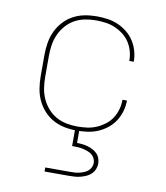

<svg xmlns="http://www.w3.org/2000/svg" viewBox="-84 -598 767 887"><g transform="rotate(10 300.0 -154.0)"><path d="M298 8Q269 8 241 2.5Q213 -3 188 -16.5Q163 -30 143.5 -51.5Q124 -73 112 -99Q100 -125 95.5 -153.5Q91 -182 91 -210V-310Q91 -338 95.5 -366.5Q100 -395 112 -421Q124 -447 143.5 -468.5Q163 -490 188 -503.5Q213 -517 241 -522.5Q269 -528 298 -528Q323 -528 348.5 -524.5Q374 -521 397.5 -511Q421 -501 441 -485Q461 -469 475 -447.5Q489 -426 496 -401Q503 -376 503 -351H482Q482 -374 476 -396Q470 -418 457.5 -437.5Q445 -457 426.5 -471Q408 -485 387 -494Q366 -503 343 -506Q320 -509 298 -509Q272 -509 246.5 -504Q221 -499 198.5 -486.5Q176 -474 158.5 -454Q141 -434 130.5 -410.5Q120 -387 116 -361.5Q112 -336 112 -310V-210Q112 -184 116 -158.5Q120 -133 130.5 -109.5Q141 -86 158.5 -66Q176 -46 198.5 -33.5Q221 -21 246.5 -16Q272 -11 298 -11Q320 -11 343 -14Q366 -17 387 -26Q408 -35 426.5 -49Q445 -63 457.5 -82.5Q470 -102 476 -124Q482 -146 482 -169H503Q503 -144 496 -119Q489 -94 475 -72.5Q461 -51 441 -35Q421 -19 397.5 -9Q374 1 348.5 4.5Q323 8 298 8ZM185 220V201H300Q311 201 322 200.5Q333 200 343.5 197.5Q354 195 364.5 191Q375 187 383.5 180Q392 173 397 163Q402 153 402 142Q402 131 397 120.5Q392 110 383.5 103.5Q375 97 364.5 93Q354 89 343.5 86.5Q333 84 322 83Q311 82 300 82H290V0H310V64Q323 64 336 65.5Q349 67 361 70.5Q373 74 384.5 80Q396 86 405 95Q414 104 418.5 116.5Q423 129 423 142Q423 155 417.5 168Q412 181 402 190.5Q392 200 379.5 205.5Q367 211 354 214.5Q341 218 327.5 219Q314 220 300 220Z"/></g></svg>

Font: Iosevka SS04 Thin Extended
Style: Regular
Weight: 100
Width: 7
Monospace: yes
Designer: Belleve Invis
Foundry: Belleve Invis
Version: Version 19.0.0; ttfautohint (v1.8.4)